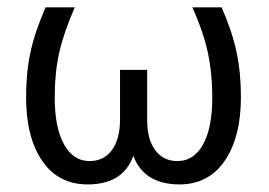

<svg xmlns="http://www.w3.org/2000/svg" viewBox="-20 -482 721 514"><path d="M214.8 11.7Q136.2 11.7 93 -51.3Q49.8 -114.3 49.8 -222.2Q49.8 -287.6 61.5 -342Q73.2 -396.5 102.1 -462.4H180.2Q150.4 -394 138.4 -340.6Q126.5 -287.1 126.5 -221.2Q126.5 -140.1 151.4 -95.5Q176.3 -50.8 219.7 -50.8Q257.8 -50.8 279.5 -80.1Q301.3 -109.4 301.3 -161.6V-294.9H374V-161.6Q374 -108.4 395.8 -79.6Q417.5 -50.8 455.1 -50.8Q499 -50.8 523.7 -95.5Q548.3 -140.1 548.3 -221.2Q548.3 -284.7 536.9 -339.4Q525.4 -394 495.1 -462.4H573.2Q601.1 -399.4 613 -343.8Q625 -288.1 625 -222.2Q625 -115.2 581.8 -51.8Q538.6 11.7 460.4 11.7Q365.7 11.7 336.9 -64.9Q309.6 11.7 214.8 11.7Z"/></svg>

Font: XL-Viking
Style: Regular
Weight: 400
Foundry: Ascender Corporation
Version: Version 1.10 March 23, 2015